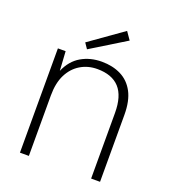

<svg xmlns="http://www.w3.org/2000/svg" viewBox="-132 -813 806 910"><g transform="rotate(20 271.5 -358.0)"><path d="M73 0V-526H112L118 -429Q142 -485 187.5 -511.5Q233 -538 291 -538Q346 -538 388 -517Q430 -496 453.5 -452Q477 -408 477 -337V0H432V-331Q432 -416 394.5 -457Q357 -498 283 -498Q236 -498 198.5 -475.5Q161 -453 139.5 -410.5Q118 -368 118 -305V0ZM204 -569 185 -597 353 -716 380 -677Z"/></g></svg>

Font: DM Sans 9pt ExtraLight
Style: Regular
Weight: 250
Version: Version 4.004;gftools[0.9.30]